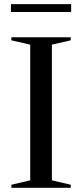

<svg xmlns="http://www.w3.org/2000/svg" viewBox="-20 -892 390 912"><path d="M316 -14.5V0H34V-14.5L123.5 -35.5V-680L34 -700.5V-715H316V-700.5L226.5 -680V-35.5ZM32 -835V-872.5H318V-835Z"/></svg>

Font: Newsreader 72pt
Style: Regular
Weight: 400
Designer: Hugues Gentile
Foundry: Production Type
Version: Version 1.003; ttfautohint (v1.8.3)